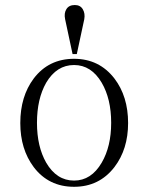

<svg xmlns="http://www.w3.org/2000/svg" viewBox="-20 -715 582 753"><path d="M270.5 -484.4Q170.9 -484.4 112.3 -407.2Q59.6 -336.9 59.6 -232.4Q59.6 -129.9 112.3 -59.6Q170.9 17.6 270.5 17.6Q369.1 17.6 428.7 -59.6Q482.4 -129.9 482.4 -232.4Q482.4 -336.9 428.7 -407.2Q369.1 -484.4 270.5 -484.4ZM270.5 -460Q337.9 -460 378.9 -390.6Q416 -327.1 416 -233.4Q416 -140.6 378.9 -77.1Q337.9 -6.8 270.5 -6.8Q202.1 -6.8 161.1 -77.1Q125 -140.6 125 -233.4Q125 -327.1 161.1 -390.6Q202.1 -460 270.5 -460ZM281.2 -502.9 310.5 -639.6Q314.5 -662.1 304.7 -678.7Q294.9 -695.3 273.4 -695.3Q250 -695.3 240.2 -678.7Q230.5 -663.1 235.4 -639.6L264.6 -502.9Z"/></svg>

Font: Batang
Style: Regular
Weight: 400
Version: Version 2.21